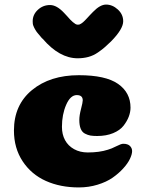

<svg xmlns="http://www.w3.org/2000/svg" viewBox="-20 -813 639 840"><path d="M342 -374Q342 -397 316 -397Q288 -397 269.5 -354.5Q251 -312 251 -258Q251 -225 264.5 -200Q278 -175 304 -160.5Q330 -146 364 -146Q415 -146 452 -158Q467 -162 488.5 -173Q510 -184 519 -184Q539 -184 548.5 -174.5Q558 -165 558 -152Q558 -138 548.5 -118Q539 -98 519 -76Q499 -54 472.5 -35.5Q446 -17 407 -5Q368 7 325 7Q244 7 180.5 -21.5Q117 -50 79 -107.5Q41 -165 41 -242Q41 -354 120 -419Q199 -484 325 -484Q442 -484 496.5 -446Q551 -408 551 -342Q551 -323 543.5 -303Q536 -283 520.5 -263Q505 -243 475 -230.5Q445 -218 405 -218Q387 -218 375.5 -220Q364 -222 351.5 -228.5Q339 -235 333 -250Q327 -265 327 -288Q327 -308 334.5 -336.5Q342 -365 342 -374ZM466 -632Q449 -616 438.5 -606.5Q428 -597 408.5 -583.5Q389 -570 367 -564Q345 -558 320 -558Q240 -558 167 -643Q164 -645 160 -650Q156 -655 153.5 -658Q151 -661 147 -665.5Q143 -670 140.5 -673.5Q138 -677 135 -682Q132 -687 130 -691Q128 -695 126 -700Q124 -705 123.5 -710Q123 -715 123 -720Q123 -749 145.5 -770Q168 -791 199 -791Q228 -791 260 -757Q266 -751 274 -742Q282 -733 287 -727.5Q292 -722 298.5 -716.5Q305 -711 310 -708Q315 -705 321 -705Q325 -705 328 -706Q331 -707 335.5 -710Q340 -713 343 -715.5Q346 -718 351.5 -723.5Q357 -729 361 -733.5Q365 -738 373 -746.5Q381 -755 387 -761Q418 -793 444 -793Q472 -793 495.5 -771.5Q519 -750 519 -720Q519 -686 466 -632Z"/></svg>

Font: Coiny 2.0
Style: Regular
Weight: 400
Version: Version 1.001 July 11, 2018